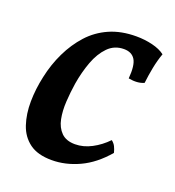

<svg xmlns="http://www.w3.org/2000/svg" viewBox="-96 -543 572 629"><g transform="rotate(20 190.5 -229.0)"><path d="M152 9Q103 9 74.5 -12Q46 -33 34 -69Q22 -105 22.5 -148.5Q23 -192 33 -237Q43 -284 63 -325.5Q83 -367 112 -399Q141 -431 181.5 -449Q222 -467 275 -467Q304 -467 331 -460.5Q358 -454 375 -441Q366 -416 360.5 -388Q355 -360 352 -333Q330 -323 298 -329Q302 -376 290 -395Q278 -414 251 -414Q218 -414 195.5 -391Q173 -368 159.5 -331.5Q146 -295 139 -253Q134 -221 132 -188Q130 -155 135.5 -127.5Q141 -100 158 -83Q175 -66 206 -66Q235 -66 263.5 -81Q292 -96 315 -120Q324 -113 328.5 -104Q333 -95 336 -83Q295 -35 247.5 -13Q200 9 152 9Z"/></g></svg>

Font: Vollkorn Medium
Style: Italic
Weight: 500
Italic angle: -11°
Designer: Friedrich Althausen
Foundry: Friedrich Althausen
Version: Version 5.000